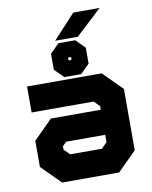

<svg xmlns="http://www.w3.org/2000/svg" viewBox="-96 -959 817 1030"><g transform="rotate(-10 313.0 -444.0)"><path d="M158 0 55 -103V-245.5L158 -348.5H430V-368L399.5 -398.5H62V-540H468.5L571.5 -437V-103L468.5 0ZM194.5 -69 130.5 -132V-225L183.5 -278H502V-137L433 -69ZM194.5 -69H433L502 -137V-403L437 -467H124.5H437L502 -403V-278H183.5L130.5 -225V-132ZM227 -141.5H399.5L430 -172V-212H217L196 -191V-172ZM268 -555 219 -603.5V-690.5L268 -739.5H359.5L408.5 -690.5V-603.5L359.5 -555ZM287 -597.5H341L367 -623V-673L341 -699H287L261 -673V-623ZM287 -597.5 261 -623V-673L287 -699H341L367 -673V-623L341 -597.5ZM309.5 -638.5H318L322.5 -643.5V-651L318 -655.5H309.5L305 -651V-643.5ZM253 -755.5 375 -887.5H518.5L376.5 -755.5ZM348 -789.5H347.5L407.5 -852.5H408Z"/></g></svg>

Font: Tourney Thin Black
Style: Regular
Weight: 900
Version: Version 1.015